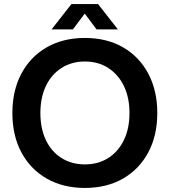

<svg xmlns="http://www.w3.org/2000/svg" viewBox="-20 -909 836 946"><path d="M398 17Q291 17 210.5 -29Q130 -75 85.5 -158Q41 -241 41 -352Q41 -463 85.5 -546.5Q130 -630 210.5 -676Q291 -722 398 -722Q506 -722 586 -676Q666 -630 710.5 -546.5Q755 -463 755 -352Q755 -241 710.5 -158Q666 -75 586 -29Q506 17 398 17ZM398 -99Q464 -99 513.5 -130.5Q563 -162 590.5 -219Q618 -276 618 -352Q618 -428 590.5 -485Q563 -542 513.5 -574Q464 -606 398 -606Q333 -606 283 -574Q233 -542 206 -485Q179 -428 179 -352Q179 -276 206 -219Q233 -162 283 -130.5Q333 -99 398 -99ZM234 -764 332 -889H463L561 -764H456L372 -876H423L339 -764Z"/></svg>

Font: TikTok Sans 24pt SemiBold
Style: Regular
Weight: 600
Version: Version 4.000